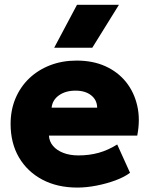

<svg xmlns="http://www.w3.org/2000/svg" viewBox="-20 -790 642 824"><path d="M312 15Q226 15 161.5 -19.2Q97 -53.5 61.2 -114.8Q25.5 -176 25.5 -258Q25.5 -318 46.5 -367.8Q67.5 -417.5 105.5 -453.8Q143.5 -490 195.2 -510Q247 -530 309 -530Q378.5 -530 432.2 -505.8Q486 -481.5 521 -437.8Q556 -394 569.2 -335.5Q582.5 -277 569 -208H190Q191.5 -182.5 207.8 -163.5Q224 -144.5 252 -133.8Q280 -123 316.5 -123Q363 -123 403.5 -134.2Q444 -145.5 483 -170L538 -48.5Q514.5 -30.5 476.2 -16.2Q438 -2 394.5 6.5Q351 15 312 15ZM201.5 -328H397Q396.5 -361 371.2 -381Q346 -401 304 -401Q261.5 -401 233.2 -381Q205 -361 201.5 -328ZM212.5 -585 310.5 -769.5H490.5L376 -585Z"/></svg>

Font: Geologica Thin Roman ExtraBold
Style: Regular
Weight: 800
Version: Version 1.010;gftools[0.9.28]